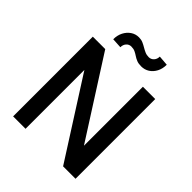

<svg xmlns="http://www.w3.org/2000/svg" viewBox="-250 -1066 1211 1211"><g transform="rotate(45 355.5 -460.5)"><path d="M633.3 0H522.5L187.5 -524.9V0H76.7V-710.9H187.5L523.4 -185.1V-710.9H633.3ZM246.6 -786.6 179.2 -790.5Q179.2 -826.2 193.4 -853.8Q207.5 -881.3 231.4 -897.7Q255.4 -914.1 285.6 -914.1Q306.2 -914.1 322.3 -907Q338.4 -899.9 353 -891.1Q367.7 -882.3 383.1 -875.5Q398.4 -868.7 417.5 -868.7Q437 -868.7 450.7 -883.3Q464.4 -897.9 464.4 -920.9L531.7 -915.5Q531.7 -879.4 517.3 -852.1Q502.9 -824.7 479 -809.3Q455.1 -793.9 424.3 -793.9Q399.9 -793.9 383.5 -800.8Q367.2 -807.6 354.2 -816.4Q341.3 -825.2 327.1 -832Q313 -838.9 292.5 -838.9Q272.9 -838.9 259.8 -824.2Q246.6 -809.6 246.6 -786.6Z"/></g></svg>

Font: Heebo Medium
Style: Regular
Weight: 500
Designer: Oded Ezer
Foundry: Ezer Type House
Version: Version 3.100